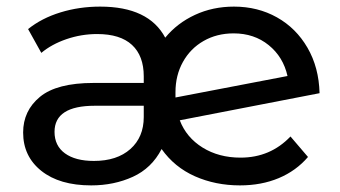

<svg xmlns="http://www.w3.org/2000/svg" viewBox="-20 -555 1029 581"><path d="M859 -142C818.3 -99.3 768 -78 708 -78C664 -78 625.7 -88.2 593 -108.5C560.3 -128.8 537.3 -156.3 524 -191L947 -273C945.7 -325 933.5 -370.8 910.5 -410.5C887.5 -450.2 856.7 -480.8 818 -502.5C779.3 -524.2 736 -535 688 -535C645.3 -535 606 -526.7 570 -510C534 -493.3 504 -470.3 480 -441C446.7 -503.7 381 -535 283 -535C241 -535 201 -529.2 163 -517.5C125 -505.8 92.3 -489 65 -467L105 -395C125.7 -412.3 151 -426.2 181 -436.5C211 -446.8 242 -452 274 -452C320.7 -452 355.8 -441 379.5 -419C403.2 -397 415 -365.3 415 -324V-304H263C189 -304 135 -290 101 -262C67 -234 50 -198 50 -154C50 -106 68.3 -67.3 105 -38C141.7 -8.7 192 6 256 6C302 6 344 -2.7 382 -20C420 -37.3 449 -65.3 469 -104C495 -67.3 528.7 -39.8 570 -21.5C611.3 -3.2 656.7 6 706 6C749.3 6 788.5 -1.3 823.5 -16C858.5 -30.7 888 -52 912 -80ZM596 -431C622.7 -446.3 653 -454 687 -454C728.3 -454 763.7 -442.2 793 -418.5C822.3 -394.8 841.3 -363.7 850 -325L511 -260V-276C511 -310 518.5 -340.5 533.5 -367.5C548.5 -394.5 569.3 -415.7 596 -431ZM374.5 -104C347.5 -80 310.7 -68 264 -68C226.7 -68 197.5 -75.7 176.5 -91C155.5 -106.3 145 -128 145 -156C145 -208.7 185.7 -235 267 -235H415V-201C415 -160.3 401.5 -128 374.5 -104Z"/></svg>

Font: ICO Headline
Style: Regular
Weight: 500
Designer: Julieta Ulanovsky
Foundry: Julieta Ulanovsky
Version: Version 7.200